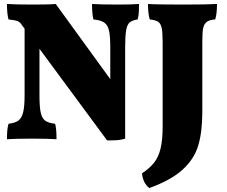

<svg xmlns="http://www.w3.org/2000/svg" viewBox="-20 -699 1144 968"><path d="M681 -679Q681 -659 680 -638.5Q679 -618 674 -601Q647 -597 634 -586Q621 -575 616 -546.5Q611 -518 611 -458V0Q592 6 572 7.5Q552 9 520 9L179 -453V-218Q179 -159 185.5 -130.5Q192 -102 208 -90.5Q224 -79 258 -75Q265 -49 265 3Q223 0 144 0Q51 0 15 3Q15 -50 23 -75Q56 -79 72.5 -91Q89 -103 96.5 -132Q104 -161 104 -218V-554L90 -573Q82 -587 68.5 -592.5Q55 -598 23 -601Q15 -630 15 -679Q54 -676 148 -676Q234 -676 261 -679L536 -300V-458Q536 -517 529.5 -545Q523 -573 506 -585Q489 -597 451 -601Q444 -628 444 -679Q486 -676 575 -676Q645 -676 681 -679ZM733 249Q701 225 696 175Q735 149 757 121Q779 93 789.5 50Q800 7 800 -62V-488Q800 -537 795 -559Q790 -581 777 -589.5Q764 -598 735 -601Q726 -631 726 -679Q768 -676 900 -676Q1029 -676 1074 -679Q1074 -629 1065 -601Q1035 -599 1021.5 -588Q1008 -577 1004 -555.5Q1000 -534 1000 -488V-135Q1000 -34 979.5 34.5Q959 103 901 156Q843 209 733 249Z"/></svg>

Font: Vollkorn SC Black
Style: Regular
Weight: 900
Designer: Friedrich Althausen
Foundry: Friedrich Althausen
Version: Version 4.015